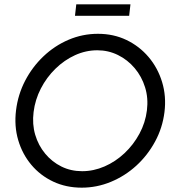

<svg xmlns="http://www.w3.org/2000/svg" viewBox="-20 -861 806 886"><path d="M739 -344Q730 -271 695.5 -207.5Q661 -144 609 -96.5Q557 -49 492 -22Q427 5 357 5Q285 5 225.5 -23Q166 -51 124.5 -100.5Q83 -150 64 -214.5Q45 -279 54 -352Q63 -425 96 -488.5Q129 -552 180.5 -601Q232 -650 296.5 -677.5Q361 -705 432 -705Q504 -705 563.5 -676.5Q623 -648 665.5 -598Q708 -548 728 -482.5Q748 -417 739 -344ZM658 -352Q665 -408 649.5 -458Q634 -508 601.5 -546.5Q569 -585 524.5 -607Q480 -629 429 -629Q376 -629 326.5 -606.5Q277 -584 236 -544Q195 -504 168.5 -452.5Q142 -401 135 -344Q128 -288 142.5 -239Q157 -190 188.5 -152Q220 -114 263.5 -92.5Q307 -71 359 -71Q412 -71 462.5 -93Q513 -115 554.5 -154Q596 -193 623.5 -244Q651 -295 658 -352ZM576 -788H326L332 -841H582Z"/></svg>

Font: Kulim Park
Style: Italic
Weight: 400
Italic angle: -8°
Designer: Noponies / Dale Sattler
Foundry: Noponies
Version: Version 1.000; ttfautohint (v1.8.3)